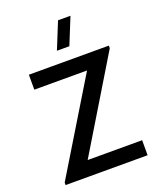

<svg xmlns="http://www.w3.org/2000/svg" viewBox="-173 -1082 993 1189"><g transform="rotate(-20 323.5 -487.5)"><path d="M284 -800H366L437 -975H355ZM590.5 0V-99H231.5L597 -703V-720H70V-621.5H417.5L50 -16.5V0Z"/></g></svg>

Font: Manrope SemiBold
Style: Regular
Weight: 600
Designer: Mikhail Sharanda
Foundry: Mikhail Sharanda
Version: Version 4.505